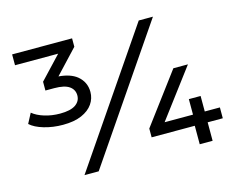

<svg xmlns="http://www.w3.org/2000/svg" viewBox="-97 -846 1229 993"><g transform="rotate(-15 517.0 -350.0)"><path d="M201 -280Q147 -280 99.5 -294Q52 -308 27 -331L55 -384Q79 -364 118 -352Q157 -340 201 -340Q257 -340 284 -358.5Q311 -377 311 -408Q311 -439 285.5 -457Q260 -475 205 -475H158V-522L271 -642H40V-700H361V-655L242 -528Q305 -523 340 -495Q381 -461 381 -408Q381 -373 361 -344Q341 -315 301 -297.5Q261 -280 201 -280ZM240 0 718 -700H794L316 0ZM857 0V-99H626V-146L827 -415H905L711 -157H863V-240H926V-157H1007V-99H926V0Z"/></g></svg>

Font: Montserrat Z Med
Style: Regular
Weight: 500
Designer: Julieta Ulanovsky
Foundry: Julieta Ulanovsky
Version: Version 8.000